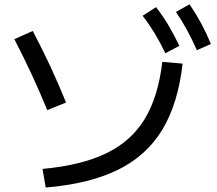

<svg xmlns="http://www.w3.org/2000/svg" viewBox="-20 -838 978 867"><path d="M712.9 -558.6 804.7 -550.8Q783.7 -368.7 712.4 -251.5Q641.1 -134.3 512.2 -71Q383.3 -7.8 186.5 8.8L171.9 -75.2Q346.7 -91.3 459 -145.3Q571.3 -199.2 632.8 -299.6Q694.3 -399.9 712.9 -558.6ZM44.9 -661.1 127.9 -698.2Q211.9 -539.1 278.3 -375L193.4 -340.8Q126 -504.9 44.9 -661.1ZM624 -766.6 684.6 -805.7Q714.8 -767.1 739.7 -725.3Q764.6 -683.6 790 -630.9L726.6 -597.7Q701.7 -649.4 677.5 -689.2Q653.3 -729 624 -766.6ZM774.4 -784.2 835.9 -818.4Q864.3 -776.9 887.5 -734.1Q910.6 -691.4 932.6 -639.6L869.1 -611.3Q845.7 -663.6 823.2 -704.6Q800.8 -745.6 774.4 -784.2Z"/></svg>

Font: Pretendard Medium
Style: Regular
Weight: 500
Designer: Base glyphs from Inter by Rasmus Andersson; Hangeul glyphs from Noto Sans CJK(Source Han Sans) by Jang Soo-young and Kan
Foundry: Kil Hyung-jin
Version: Version 1.309